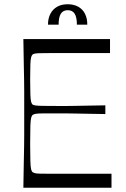

<svg xmlns="http://www.w3.org/2000/svg" viewBox="-20 -884 593 904"><path d="M90 0Q91 -72 92 -118Q93 -164 93.5 -194.5Q94 -225 94 -247.5Q94 -270 94 -293.5Q94 -317 94 -350Q94 -383 94 -406.5Q94 -430 94 -452.5Q94 -475 93.5 -505.5Q93 -536 92 -582Q91 -628 90 -700H498V-634Q475 -634 451 -634Q427 -634 402 -634Q377 -634 350 -634Q323 -634 294 -634Q242 -634 211.5 -634Q181 -634 165.5 -633.5Q150 -633 143.5 -631.5Q137 -630 133 -627Q129 -623 126.5 -614Q124 -605 123 -581.5Q122 -558 122 -510Q122 -462 123 -438Q124 -414 126.5 -405Q129 -396 133 -392Q138 -389 147 -387.5Q156 -386 180.5 -385.5Q205 -385 254 -385Q280 -385 296.5 -385Q313 -385 332.5 -385.5Q352 -386 385 -386.5Q418 -387 476 -388V-347Q418 -348 385 -348.5Q352 -349 332.5 -349.5Q313 -350 296.5 -350Q280 -350 254 -350Q205 -350 181 -350Q157 -350 147.5 -348Q138 -346 134 -343Q129 -339 126.5 -328.5Q124 -318 123 -291Q122 -264 122 -208Q122 -152 123 -124.5Q124 -97 126.5 -87Q129 -77 134 -73Q137 -71 143.5 -69Q150 -67 165.5 -66.5Q181 -66 211.5 -66Q242 -66 294 -66Q324 -66 352 -66Q380 -66 405.5 -66Q431 -66 456 -66Q481 -66 505 -66V0ZM206 -768Q206 -798 217.5 -819.5Q229 -841 249.5 -852.5Q270 -864 299 -864Q327 -864 348 -852.5Q369 -841 380 -819.5Q391 -798 391 -768H342Q342 -803 331.5 -819.5Q321 -836 299 -836Q277 -836 266.5 -819.5Q256 -803 256 -768Z"/></svg>

Font: Ojuju
Style: Regular
Weight: 400
Designer: Chisaokwu Joboson, Mirko Velimirovic
Foundry: Udi Foundry
Version: Version 1.000